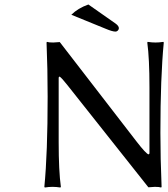

<svg xmlns="http://www.w3.org/2000/svg" viewBox="-20 -835 752 858"><path d="M188 -645 189.9 -647.9Q197.8 -645 217.8 -645L247.1 -647L589.8 -203.1Q632.8 -147.5 644 -145L647.9 -148.9V-444.8Q647.9 -573.7 638.2 -645L640.1 -647.9Q658.2 -645 674.8 -645Q691.4 -645 710 -647.9L711.9 -645Q696.8 -489.7 696.8 -242.2Q696.8 -127.9 702.1 0L700.2 2.9Q691.9 0 671.9 0L643.1 2L280.8 -455.1Q256.8 -485.8 246.1 -493.2L242.2 -488.8V-200.2Q242.2 -71.3 252 0L250 2.9Q231.4 0 214.8 0Q198.2 0 180.2 2.9L178.2 0Q192.9 -150.4 192.9 -402.8Q192.9 -528.8 188 -645ZM375 -814.9 496.1 -730Q511.2 -719.2 511.2 -709Q511.2 -703.1 506.6 -698.5Q502 -693.8 496.1 -693.8Q482.4 -693.8 453.1 -706.1L298.8 -769Q328.1 -798.3 375 -814.9Z"/></svg>

Font: Linear Smooth
Style: Regular
Weight: 400
Designer: Philipp H. Poll, Flanker
Foundry: Philipp H. Poll, reworked by Flanker
Version: Version 1.061 | FøM Fix